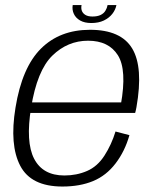

<svg xmlns="http://www.w3.org/2000/svg" viewBox="-20 -712 598 738"><path d="M220 5 227.5 -37.5Q144.5 -37.5 111.2 -101.8Q78 -166 99.5 -298Q122.5 -441 181.2 -498.2Q240 -555.5 318.5 -555.5Q398 -555.5 433.2 -499.5Q468.5 -443.5 444.5 -310L451.5 -318.5H94.5L87.5 -278H499.5Q502.5 -288.5 504.5 -300Q531.5 -453.5 488.2 -525.5Q445 -597.5 326 -597.5Q210 -597.5 137.2 -525Q64.5 -452.5 39.5 -298Q16 -154.5 57.8 -74.8Q99.5 5 220 5ZM227.5 -37.5 220 5Q287 5 337.8 -16Q388.5 -37 424.2 -83.8Q460 -130.5 477.5 -192.5L424 -206.5Q408.5 -156 381.5 -114Q354.5 -72 314.5 -54.8Q274.5 -37.5 227.5 -37.5ZM331 -623.5Q359 -623.5 379.2 -633.2Q399.5 -643 411.8 -658.8Q424 -674.5 427.5 -692.5H393.5Q391.5 -681 385.2 -670.8Q379 -660.5 366.8 -654.5Q354.5 -648.5 335.5 -648.5Q318 -648.5 308 -654.8Q298 -661 294.5 -670.8Q291 -680.5 293.5 -692.5H259.5Q256.5 -674.5 263.8 -658.8Q271 -643 288 -633.2Q305 -623.5 331 -623.5Z"/></svg>

Font: Anybody UltraCondensed Thin Light
Style: Italic
Weight: 300
Italic angle: -10°
Version: Version 1.111